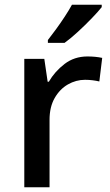

<svg xmlns="http://www.w3.org/2000/svg" viewBox="-20 -786 463 806"><path d="M347 -549Q381 -549 409 -543L397 -444Q385 -447 369 -449Q353 -451 337 -451Q299 -451 265 -431.5Q231 -412 209.5 -374.5Q188 -337 188 -283V0H82V-539H166L180 -443H185Q210 -486 251 -517.5Q292 -549 347 -549ZM407 -756Q392 -737 364.5 -708.5Q337 -680 306.5 -652Q276 -624 251 -606H181V-618Q196 -637 215 -663Q234 -689 252 -716.5Q270 -744 282 -766H407Z"/></svg>

Font: Noto Sans Lao Looped Medium
Style: Regular
Weight: 500
Designer: Mark Frömberg, Ben Mitchell
Foundry: The Fontpad Ltd
Version: Version 1.002; ttfautohint (v1.8.4.7-5d5b)